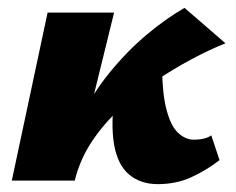

<svg xmlns="http://www.w3.org/2000/svg" viewBox="-20 -459 599 488"><path d="M134 0Q148 -83 181 -151.5Q214 -220 259 -275Q304 -330 353 -371Q402 -412 449 -439L553 -349Q513 -333 467 -308.5Q421 -284 374 -252.5Q327 -221 285 -182.5Q243 -144 213 -98.5Q183 -53 170 0ZM10 0 101 -427H270L165 0ZM381 9Q337 9 308 -15.5Q279 -40 270 -91.5Q261 -143 272 -223L392 -311Q391 -230 402 -185Q413 -140 432 -122Q451 -104 472 -104Q481 -104 489 -105Q497 -106 504.5 -108.5Q512 -111 517 -115L538 -52Q503 -25 465 -8Q427 9 381 9Z"/></svg>

Font: Ysabeau Black
Style: Italic
Weight: 900
Italic angle: -12°
Version: Version 2.000;gftools[0.9.27.dev2+g8671c4b]